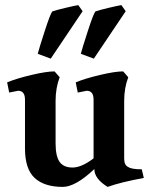

<svg xmlns="http://www.w3.org/2000/svg" viewBox="-20 -717 590 753"><path d="M467 -321V-95Q467 -69 483 -62Q496 -53 536 -53L544 -19Q455 -3 402 16Q350 -16 350 -54Q276 16 226 16Q154 16 116 -19Q78 -54 78 -135V-326Q78 -361 51 -361L16 -354L8 -394Q44 -409 103 -423Q162 -437 194 -437L214 -414Q198 -372 198 -321V-155Q198 -105 213.5 -82.5Q229 -60 264.5 -60Q300 -60 347 -96V-326Q347 -361 320 -361L285 -354L277 -394Q313 -409 372 -423Q431 -437 463 -437L483 -414Q467 -372 467 -321ZM456 -697 473 -673 348 -487 297 -506Q302 -526 324 -594Q346 -662 354 -672Q367 -677 405 -686Q443 -695 456 -697ZM287 -697 304 -673 179 -487 128 -506Q133 -526 155 -594Q177 -662 185 -672Q198 -677 236 -686Q274 -695 287 -697Z"/></svg>

Font: Buenard
Style: Bold
Weight: 700
Foundry: FontFuror
Version: Version 1.002 2011